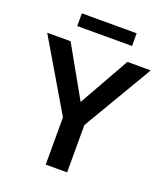

<svg xmlns="http://www.w3.org/2000/svg" viewBox="-164 -974 931 1080"><g transform="rotate(20 302.0 -434.5)"><path d="M238 0V-283L-8 -700H132L332 -345H272L472 -700H612L366 -283V0ZM138 -793V-869H466V-793Z"/></g></svg>

Font: Cabin Resolve
Style: Bold-Resolve
Weight: 700
Designer: Pablo Impallari
Foundry: Pablo Impallari. http://www.impallari.com Igino Marini. http://www.ikern.com
Version: Version 3.001